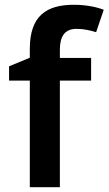

<svg xmlns="http://www.w3.org/2000/svg" viewBox="-20 -785 455 805"><path d="M362 -447V-542H231V-577C231 -633 252 -664 301 -664C333 -664 360 -657 383 -650L415 -744C387 -755 342 -765 290 -765C175 -765 105 -719 105 -580V-543L18 -507V-447H105V0H231V-447Z"/></svg>

Font: Noto Sans Arabic UI SmBd
Style: Regular
Weight: 600
Designer: Monotype Design Team, Nadine Chahine and Nizar Qandah
Foundry: Monotype Imaging Inc.
Version: Version 2.010